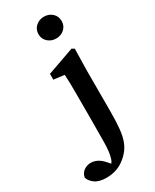

<svg xmlns="http://www.w3.org/2000/svg" viewBox="-344 -789 880 1092"><g transform="rotate(-30 96.0 -243.0)"><path d="M8 243Q-41 243 -67.5 223Q-94 203 -100 180Q-95 153 -74.5 138.5Q-54 124 -29 124Q16 124 54 168L71 187Q75 182 78.5 175Q82 168 84 160Q95 127 96 62.5Q97 -2 97 -93V-257Q97 -298 96.5 -325.5Q96 -353 94 -383L24 -392V-430L202 -493L218 -483L215 -342V-78Q215 -7 210 41.5Q205 90 191 123.5Q177 157 151 183Q119 215 84 229Q49 243 8 243ZM156 -586Q125 -586 102.5 -606Q80 -626 80 -657Q80 -689 102.5 -709Q125 -729 156 -729Q188 -729 210 -709Q232 -689 232 -657Q232 -626 210 -606Q188 -586 156 -586Z"/></g></svg>

Font: Source Serif Pro Semibold
Style: Regular
Weight: 600
Designer: Frank Grießhammer
Foundry: Adobe Systems Incorporated
Version: Version 3.000;hotconv 1.0.109;makeotfexe 2.5.65596